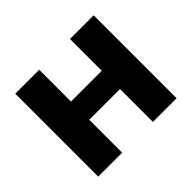

<svg xmlns="http://www.w3.org/2000/svg" viewBox="-146 -867 1077 1077"><g transform="rotate(-45 392.5 -329.0)"><path d="M515 0V-658H703V0ZM81 0V-658H271V0ZM135 -261V-406H616V-261Z"/></g></svg>

Font: Ysabeau Infant Black
Style: Regular
Weight: 900
Designer: Christian Thalmann (Catharsis Fonts)
Version: Version 2.001;gftools[0.9.30]; featfreeze: ss01,ss02,lnum